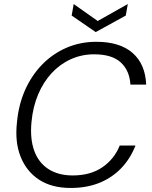

<svg xmlns="http://www.w3.org/2000/svg" viewBox="-20 -919 751 951"><path d="M330 12Q236 12 173.5 -29Q111 -70 82 -143Q53 -216 64 -313Q72 -400 104 -472.5Q136 -545 188.5 -599Q241 -653 309.5 -682.5Q378 -712 457 -712Q574 -712 637 -656.5Q700 -601 704 -500H626Q622 -569 578.5 -609.5Q535 -650 446 -650Q385 -650 331.5 -626Q278 -602 236.5 -557.5Q195 -513 169 -451.5Q143 -390 136 -315Q128 -232 149.5 -172.5Q171 -113 220 -81.5Q269 -50 340 -50Q428 -50 487 -90.5Q546 -131 573 -198H651Q625 -132 579.5 -85Q534 -38 471.5 -13Q409 12 330 12ZM613 -899 603 -842 454 -760 335 -842 345 -899 464 -815Z"/></svg>

Font: DM Sans 12pt Light
Style: Italic
Weight: 300
Italic angle: -10°
Version: Version 4.004;gftools[0.9.30]